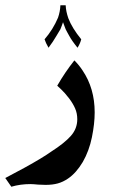

<svg xmlns="http://www.w3.org/2000/svg" viewBox="-80 -491 432 728"><path d="M233 -224Q279 -156 279 -65Q279 -22 268.5 29.5Q258 81 234 123Q209 165 178 186Q159 199 139 204.5Q119 210 93 210L65 209Q45 207 35 207Q-3 207 -37 217L-60 184L13 145Q82 107 114 84Q164 52 188.5 24.5Q213 -3 213 -39Q213 -61 205 -79.5Q197 -98 182 -118Q165 -140 152 -152Q139 -164 137 -166Q167 -218 202 -262Q220 -244 233 -224ZM140 -424Q148 -447 149 -471H169Q170 -448 179 -422Q193 -385 228 -342Q224 -326 214 -310Q192 -337 182 -356Q178 -363 174.5 -369.5Q171 -376 169 -380Q158 -409 159 -407Q157 -402 155 -395.5Q153 -389 149 -380Q139 -363 134 -355Q122 -334 104 -310Q93 -329 89 -342Q121 -379 140 -424Z"/></svg>

Font: Mirza SemiBold
Style: Regular
Weight: 600
Designer: Arabic design by Kourosh Beigpour, Latin design by Eduardo Tunni, engineering by Lasse Fister
Version: Version 1.0010g